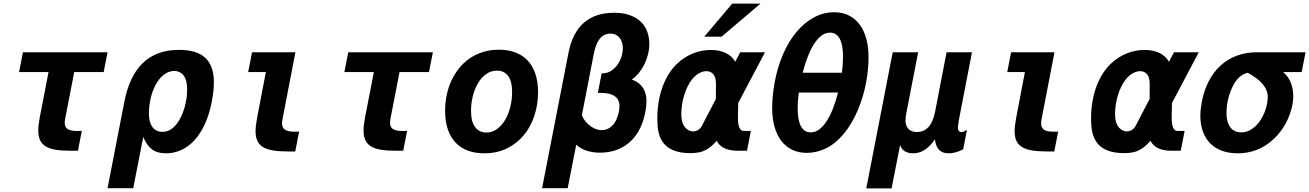

<svg xmlns="http://www.w3.org/2000/svg" viewBox="-20 -837 7269 1066"><path d="M374.5 0Q325.2 0 290.8 -5.4Q256.3 -10.7 234.4 -23.9Q212.4 -37.1 202.4 -58.6Q192.4 -80.1 192.4 -112.3Q192.4 -127.9 194.6 -145.8Q196.8 -163.6 200.7 -185.1L249.5 -437H85.9L107.4 -546.9H577.1L555.7 -437H392.1L341.8 -178.2Q340.8 -172.4 340.1 -167Q339.4 -161.6 339.4 -156.2Q339.4 -131.3 355.5 -120.6Q371.6 -109.9 405.8 -109.9H434.1L412.6 0H374.5Z M669.9 -269.5Q683.6 -341.3 709 -395.5Q734.4 -449.7 772 -486.3Q809.6 -522.9 859.9 -541.5Q910.2 -560.1 974.1 -560.1Q1026.4 -560.1 1063 -548.1Q1099.6 -536.1 1122.8 -512.9Q1146 -489.7 1156.7 -456.3Q1167.5 -422.9 1167.5 -380.4Q1167.5 -333 1155.8 -272.5Q1142.1 -202.1 1117.7 -148.7Q1093.3 -95.2 1060.3 -59.1Q1027.3 -22.9 987.1 -4.4Q946.8 14.2 901.9 14.2Q852.5 14.2 823 -8.3Q793.5 -30.8 775.4 -77.1L719.7 208H577.1ZM881.8 -105Q905.3 -105 925 -116.5Q944.8 -127.9 961.9 -149.9Q975.1 -167 985.6 -189.5Q996.1 -211.9 1003.7 -237.1Q1011.2 -262.2 1015.1 -288.6Q1019 -314.9 1019 -339.8Q1019 -358.4 1016.8 -372.6Q1014.6 -386.7 1010.3 -397.9Q1001.5 -420.4 985.4 -431.6Q969.2 -442.9 947.3 -442.9Q924.3 -442.9 903.1 -430.9Q881.8 -418.9 864.3 -397Q846.7 -375 833.3 -343.8Q819.8 -312.5 813 -273.9Q809.6 -255.4 808.1 -237.5Q806.6 -219.7 806.6 -207Q806.6 -159.7 825.9 -132.3Q845.2 -105 881.8 -105Z M1581.1 3.9Q1531.7 3.9 1497.3 -1.5Q1462.9 -6.8 1440.9 -20Q1418.9 -33.2 1408.9 -54.7Q1398.9 -76.2 1398.9 -108.4Q1398.9 -124 1401.1 -141.8Q1403.3 -159.7 1407.2 -181.2L1456.1 -437H1357.9L1379.4 -546.9H1620.1L1548.3 -174.3Q1547.4 -168.5 1546.6 -163.3Q1545.9 -158.2 1545.9 -152.8Q1545.9 -127.9 1562 -116.9Q1578.1 -106 1612.3 -106H1640.6L1619.1 3.9H1581.1Z M2180.7 0Q2131.3 0 2096.9 -5.4Q2062.5 -10.7 2040.5 -23.9Q2018.6 -37.1 2008.5 -58.6Q1998.5 -80.1 1998.5 -112.3Q1998.5 -127.9 2000.7 -145.8Q2002.9 -163.6 2006.8 -185.1L2055.7 -437H1892.1L1913.6 -546.9H2383.3L2361.8 -437H2198.2L2147.9 -178.2Q2147 -172.4 2146.2 -167Q2145.5 -161.6 2145.5 -156.2Q2145.5 -131.3 2161.6 -120.6Q2177.7 -109.9 2211.9 -109.9H2240.2L2218.8 0H2180.7Z M2668.5 14.2Q2618.2 14.2 2577.9 -0.7Q2537.6 -15.6 2509.5 -45.2Q2481.4 -74.7 2466.3 -118.9Q2451.2 -163.1 2451.2 -221.7Q2451.2 -266.1 2460 -308.6Q2468.8 -351.1 2486.1 -388.7Q2503.4 -426.3 2528.8 -458Q2554.2 -489.7 2587.4 -512.7Q2620.6 -535.6 2661.4 -548.3Q2702.1 -561 2750 -561Q2800.3 -561 2840.6 -546.1Q2880.9 -531.2 2908.9 -501.7Q2937 -472.2 2952.1 -428Q2967.3 -383.8 2967.3 -324.7Q2967.3 -257.8 2947.5 -196.5Q2927.7 -135.3 2889.6 -88.4Q2851.6 -41.5 2795.9 -13.7Q2740.2 14.2 2668.5 14.2ZM2680.2 -101.1Q2712.9 -101.1 2739.5 -120.6Q2766.1 -140.1 2784.7 -171.6Q2803.2 -203.1 2813.2 -243.2Q2823.2 -283.2 2823.2 -324.2Q2823.2 -386.7 2800.8 -415.8Q2778.3 -444.8 2739.7 -444.8Q2705.1 -444.8 2678 -424.8Q2650.9 -404.8 2632.6 -372.8Q2614.3 -340.8 2604.7 -301.3Q2595.2 -261.7 2595.2 -222.7Q2595.2 -160.2 2618.4 -130.6Q2641.6 -101.1 2680.2 -101.1Z M3136.2 -543.5Q3158.2 -655.3 3221.7 -710.7Q3285.2 -766.1 3388.2 -766.1Q3442.4 -766.1 3480 -751.7Q3517.6 -737.3 3540.8 -713.4Q3564 -689.5 3574.5 -658.4Q3585 -627.4 3585 -593.8Q3585 -564.5 3577.9 -535.4Q3570.8 -506.3 3557.9 -480.2Q3544.9 -454.1 3527.1 -432.1Q3509.3 -410.2 3487.8 -395.5Q3509.8 -387.7 3525.4 -375.5Q3541 -363.3 3550.8 -347.9Q3560.5 -332.5 3564.9 -314.2Q3569.3 -295.9 3569.3 -276.4Q3569.3 -263.7 3567.9 -249Q3566.4 -234.4 3564 -221.2Q3555.2 -170.4 3535.6 -128.7Q3516.1 -86.9 3485.8 -56.9Q3455.6 -26.9 3415 -9.3Q3374.5 8.3 3324.2 10.3Q3320.3 10.3 3318.4 10.5Q3316.4 10.7 3309.6 10.7Q3274.9 10.7 3240 0.5Q3205.1 -9.8 3179.2 -33.7L3131.8 208H2989.7ZM3210.4 -196.3Q3219.2 -176.8 3231.9 -161.6Q3244.6 -146.5 3259.3 -136Q3273.9 -125.5 3289.8 -119.9Q3305.7 -114.3 3320.8 -114.3Q3336.4 -114.3 3351.3 -120.4Q3366.2 -126.5 3379.2 -139.2Q3392.1 -151.9 3401.6 -171.9Q3411.1 -191.9 3416.5 -219.2Q3419.4 -234.4 3419.4 -247.6Q3419.4 -321.3 3314.9 -321.3Q3311 -321.3 3307.1 -321.3Q3303.2 -321.3 3299.3 -320.8L3320.3 -429.7Q3347.2 -428.7 3368.9 -441.4Q3390.6 -454.1 3406 -474.6Q3421.4 -495.1 3429.7 -520Q3438 -544.9 3438 -568.8Q3438 -585.4 3433.8 -600.1Q3429.7 -614.7 3421.1 -626Q3412.6 -637.2 3399.4 -643.8Q3386.2 -650.4 3368.7 -650.4Q3334 -650.4 3311.3 -623.5Q3288.6 -596.7 3277.3 -540.5Z M4045.4 -816.9H4202.1L3986.3 -633.3H3890.1ZM4077.6 0Q3999.5 0 3968.3 -41Q3960.9 -51.3 3960 -55.2Q3951.2 -46.4 3944.6 -39.8Q3938 -33.2 3932.1 -27.8Q3926.3 -22.5 3920.2 -18.1Q3914.1 -13.7 3906.2 -8.8Q3884.3 4.4 3861.8 8.8Q3839.4 13.2 3813 13.2Q3785.6 13.2 3761.2 9.3Q3736.8 5.4 3716.3 -3.4Q3695.8 -12.2 3679.7 -26.1Q3663.6 -40 3652.3 -60.1Q3640.1 -82 3634.8 -110.8Q3629.4 -139.6 3629.4 -179.2Q3629.4 -224.6 3636.2 -267.6Q3643.1 -310.5 3656.5 -349.1Q3669.9 -387.7 3689.9 -421.1Q3710 -454.6 3736.3 -480.5Q3758.3 -502 3782.2 -517.1Q3806.2 -532.2 3830.6 -541.7Q3855 -551.3 3879.4 -555.4Q3903.8 -559.6 3926.8 -559.6Q3974.1 -559.6 4009 -543Q4043.9 -526.4 4062 -494.1L4089.8 -546.9H4227.5L4078.6 -265.1L4077.1 -190.4Q4075.7 -109.9 4108.9 -109.9H4148.9L4127.4 0ZM3954.6 -287.6 3955.1 -367.2Q3955.6 -406.2 3940.9 -424.1Q3926.3 -441.9 3902.3 -441.9Q3883.3 -441.9 3862.3 -430.9Q3841.3 -419.9 3822.8 -397Q3808.1 -378.9 3796.9 -355.5Q3785.6 -332 3778.1 -306.6Q3770.5 -281.2 3766.6 -255.1Q3762.7 -229 3762.7 -205.6Q3762.7 -183.6 3765.6 -169.7Q3768.6 -155.8 3773.4 -146Q3782.7 -127 3797.9 -117.2Q3813 -107.4 3828.6 -107.4Q3842.8 -107.4 3856 -115.5Q3869.1 -123.5 3877.4 -139.2Z M4459.5 11.7Q4413.1 11.7 4377.2 -5.9Q4341.3 -23.4 4316.9 -55.9Q4292.5 -88.4 4279.8 -134.8Q4267.1 -181.2 4267.1 -239.3Q4267.1 -268.6 4270.5 -304.9Q4273.9 -341.3 4280.8 -378.9Q4296.9 -465.8 4328.4 -537.6Q4359.9 -609.4 4403.3 -660.9Q4446.8 -712.4 4499.8 -740.7Q4552.7 -769 4611.3 -769Q4656.7 -769 4692.4 -751.5Q4728 -733.9 4752.4 -701.4Q4776.9 -668.9 4789.6 -622.3Q4802.2 -575.7 4802.2 -517.1Q4802.2 -485.8 4798.8 -450.4Q4795.4 -415 4788.6 -378.9Q4781.2 -338.9 4769.3 -299.3Q4757.3 -259.8 4741.5 -222.9Q4725.6 -186 4706.1 -153.1Q4686.5 -120.1 4664.1 -93.3Q4619.1 -39.6 4566.9 -13.9Q4514.6 11.7 4459.5 11.7ZM4654.3 -433.1Q4657.2 -456.5 4658.9 -478.5Q4660.6 -500.5 4660.6 -521Q4660.6 -550.8 4656.7 -575.7Q4652.8 -600.6 4644 -618.4Q4635.3 -636.2 4621.6 -646Q4607.9 -655.8 4588.4 -655.8Q4562.5 -655.8 4540.3 -638.7Q4518.1 -621.6 4499 -591.8Q4480 -562 4464.4 -521.2Q4448.7 -480.5 4436.5 -433.1ZM4481 -102.1Q4507.3 -102.1 4530 -119.6Q4552.7 -137.2 4571.8 -167.5Q4590.8 -197.8 4606 -237.8Q4621.1 -277.8 4632.8 -323.2H4415Q4412.1 -299.8 4410.4 -278.1Q4408.7 -256.3 4408.7 -235.8Q4408.7 -206.5 4412.6 -181.9Q4416.5 -157.2 4425 -139.6Q4433.6 -122.1 4447.3 -112.1Q4460.9 -102.1 4481 -102.1Z M4936.5 -546.9H5077.6L5013.2 -214.8Q5007.3 -187.5 5007.3 -168.9Q5007.3 -138.2 5023.9 -121.1Q5040.5 -104 5070.3 -104Q5148.9 -104 5171.4 -214.8L5235.4 -546.9H5376.5L5303.2 -168Q5302.2 -159.7 5301.3 -153.3Q5300.3 -147 5299.8 -143.1Q5298.3 -134.8 5298.3 -130.9Q5298.3 -104 5318.4 -104Q5324.2 -104 5331.3 -106.9Q5338.4 -109.9 5348.6 -116.2L5327.6 -7.8Q5305.2 3.4 5285.6 8.8Q5266.1 14.2 5248.5 14.2Q5213.4 14.2 5194.8 -3.9Q5176.3 -22 5170.4 -63Q5118.2 14.2 5050.3 14.2Q5022 14.2 5003.4 2.7Q4984.9 -8.8 4977.5 -32.2L4930.2 209H4789.6Z M5795.4 3.9Q5746.1 3.9 5711.7 -1.5Q5677.2 -6.8 5655.3 -20Q5633.3 -33.2 5623.3 -54.7Q5613.3 -76.2 5613.3 -108.4Q5613.3 -124 5615.5 -141.8Q5617.7 -159.7 5621.6 -181.2L5670.4 -437H5572.3L5593.8 -546.9H5834.5L5762.7 -174.3Q5761.7 -168.5 5761 -163.3Q5760.3 -158.2 5760.3 -152.8Q5760.3 -127.9 5776.4 -116.9Q5792.5 -106 5826.7 -106H5855L5833.5 3.9H5795.4Z M6485.8 0Q6407.7 0 6376.5 -41Q6369.1 -51.3 6368.2 -55.2Q6359.4 -46.4 6352.8 -39.8Q6346.2 -33.2 6340.3 -27.8Q6334.5 -22.5 6328.4 -18.1Q6322.3 -13.7 6314.5 -8.8Q6292.5 4.4 6270 8.8Q6247.6 13.2 6221.2 13.2Q6193.8 13.2 6169.4 9.3Q6145 5.4 6124.5 -3.4Q6104 -12.2 6087.9 -26.1Q6071.8 -40 6060.5 -60.1Q6048.3 -82 6043 -110.8Q6037.6 -139.6 6037.6 -179.2Q6037.6 -224.6 6044.4 -267.6Q6051.3 -310.5 6064.7 -349.1Q6078.1 -387.7 6098.1 -421.1Q6118.2 -454.6 6144.5 -480.5Q6166.5 -502 6190.4 -517.1Q6214.4 -532.2 6238.8 -541.7Q6263.2 -551.3 6287.6 -555.4Q6312 -559.6 6335 -559.6Q6382.3 -559.6 6417.2 -543Q6452.1 -526.4 6470.2 -494.1L6498 -546.9H6635.7L6486.8 -265.1L6485.4 -190.4Q6483.9 -109.9 6517.1 -109.9H6557.1L6535.6 0ZM6362.8 -287.6 6363.3 -367.2Q6363.8 -406.2 6349.1 -424.1Q6334.5 -441.9 6310.5 -441.9Q6291.5 -441.9 6270.5 -430.9Q6249.5 -419.9 6231 -397Q6216.3 -378.9 6205.1 -355.5Q6193.8 -332 6186.3 -306.6Q6178.7 -281.2 6174.8 -255.1Q6170.9 -229 6170.9 -205.6Q6170.9 -183.6 6173.8 -169.7Q6176.8 -155.8 6181.6 -146Q6190.9 -127 6206.1 -117.2Q6221.2 -107.4 6236.8 -107.4Q6251 -107.4 6264.2 -115.5Q6277.3 -123.5 6285.6 -139.2Z M6851.6 14.2Q6802.2 14.2 6763.7 -0.2Q6725.1 -14.6 6698.7 -41.5Q6672.4 -68.4 6658.4 -106.9Q6644.5 -145.5 6644.5 -193.8Q6644.5 -212.9 6646.7 -232.4Q6648.9 -252 6652.8 -272.9Q6665 -335.9 6691.4 -386.7Q6717.8 -437.5 6756.8 -473.1Q6795.9 -508.8 6846.7 -527.8Q6897.5 -546.9 6959 -546.9H7228.5L7207 -437H7104Q7133.3 -412.1 7146.7 -377.7Q7160.2 -343.3 7160.2 -303.2Q7160.2 -272.5 7152.3 -240Q7144.5 -207.5 7130.4 -176Q7116.2 -144.5 7095.7 -115.7Q7075.2 -86.9 7049.8 -63.5Q6966.3 14.2 6851.6 14.2ZM6871.6 -102.1Q6901.9 -102.1 6927.2 -118.4Q6952.6 -134.8 6971.2 -159.9Q6989.7 -185.1 7001.5 -215.3Q7013.2 -245.6 7016.6 -272.9Q7017.6 -278.8 7018.1 -287.1Q7018.6 -295.4 7018.6 -300.8Q7018.6 -328.6 7001.7 -354.7Q6984.9 -380.9 6953.1 -404.3Q6941.9 -412.6 6929.2 -420.4Q6916.5 -428.2 6906.7 -433.1Q6887.2 -427.7 6873.5 -418.5Q6859.9 -409.2 6849.1 -396.5Q6835.4 -380.4 6824.5 -358.4Q6813.5 -336.4 6805.7 -311.8Q6797.9 -287.1 6793.7 -261.2Q6789.6 -235.4 6789.6 -211.4Q6789.6 -192.9 6792.2 -176.5Q6794.9 -160.2 6800.8 -147.5Q6811 -124.5 6829.1 -113.3Q6847.2 -102.1 6871.6 -102.1Z"/></svg>

Font: Hack
Style: Bold Italic
Weight: 700
Italic angle: -11°
Monospace: yes
Designer: Christopher Simpkins
Foundry: Christopher Simpkins
Version: Version 2.017; ttfautohint (v1.4.1) -l 4 -r 80 -G 350 -x 0 -